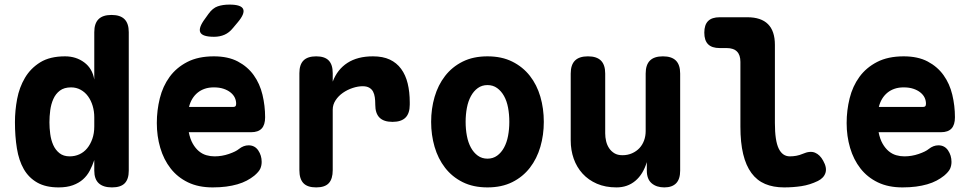

<svg xmlns="http://www.w3.org/2000/svg" viewBox="-20 -805 4240 835"><path d="M467 10Q429 10 409.5 -8Q390 -26 390 -63V-109Q382 -85 370.5 -63Q359 -41 341 -25Q323 -9 297 0.5Q271 10 235 10Q179 10 142 -11Q105 -32 83.5 -69.5Q62 -107 53.5 -159.5Q45 -212 45 -274Q45 -324 54.5 -374.5Q64 -425 88.5 -466.5Q113 -508 155 -534Q197 -560 263 -560Q311 -560 346.5 -533.5Q382 -507 390 -459V-665Q390 -703 408.5 -721.5Q427 -740 465 -740Q503 -740 521.5 -721.5Q540 -703 540 -665V-63Q540 -26 522.5 -8Q505 10 467 10ZM283 -125Q306 -125 325.5 -134Q345 -143 359 -160Q373 -177 381.5 -201Q390 -225 390 -255V-295Q390 -321 383 -344.5Q376 -368 363 -386Q350 -404 331 -414.5Q312 -425 289 -425Q259 -425 240.5 -411Q222 -397 212 -374.5Q202 -352 198.5 -325.5Q195 -299 195 -273Q195 -248 198.5 -222Q202 -196 211.5 -174.5Q221 -153 238.5 -139Q256 -125 283 -125Z M1061 -173Q1088 -173 1103 -151Q1118 -129 1118 -101Q1118 -85 1112 -71.5Q1106 -58 1086 -41Q1071 -29 1053 -19.5Q1035 -10 1012.5 -3.5Q990 3 963.5 6.5Q937 10 905 10Q843 10 797.5 -12Q752 -34 722 -72.5Q692 -111 677 -162Q662 -213 662 -270Q662 -325 675 -377.5Q688 -430 717.5 -470.5Q747 -511 794.5 -535.5Q842 -560 910 -560Q972 -560 1014.5 -537.5Q1057 -515 1083.5 -478Q1110 -441 1121.5 -393Q1133 -345 1133 -295Q1133 -262 1118 -246Q1103 -230 1072 -230H801Q807 -200 818.5 -180Q830 -160 845 -147.5Q860 -135 877.5 -130Q895 -125 913 -125Q945 -125 975.5 -135.5Q1006 -146 1019 -157Q1029 -165 1039.5 -169Q1050 -173 1061 -173ZM802 -340H995Q1001 -340 1004 -343Q1007 -346 1007 -354Q1007 -368 1001 -380.5Q995 -393 982.5 -403Q970 -413 952 -419Q934 -425 910 -425Q888 -425 870.5 -419Q853 -413 839.5 -402Q826 -391 816.5 -375.5Q807 -360 802 -340ZM911 -645Q860 -645 851 -664.5Q842 -684 872 -724L887 -745Q905 -770 927 -777.5Q949 -785 978 -785Q1029 -785 1037.5 -765.5Q1046 -746 1014 -708L993 -683Q977 -663 956.5 -654Q936 -645 911 -645Z M1355 10Q1317 10 1299.5 -8.5Q1282 -27 1282 -65V-487Q1282 -524 1300 -542Q1318 -560 1355 -560Q1392 -560 1409.5 -542Q1427 -524 1427 -487V-450Q1447 -503 1491 -531.5Q1535 -560 1602 -560Q1645 -560 1675 -546Q1705 -532 1724.5 -505.5Q1744 -479 1753 -442Q1762 -405 1762 -360V-350Q1762 -312 1743.5 -293.5Q1725 -275 1687 -275Q1649 -275 1630.5 -293.5Q1612 -312 1612 -350V-352Q1612 -368 1610 -382Q1608 -396 1602.5 -406.5Q1597 -417 1586 -423.5Q1575 -430 1557 -430Q1537 -430 1514 -422.5Q1491 -415 1471.5 -401.5Q1452 -388 1439.5 -369Q1427 -350 1427 -328V-65Q1427 -27 1410 -8.5Q1393 10 1355 10Z M2100 10Q2038 10 1992 -13Q1946 -36 1915.5 -75.5Q1885 -115 1870 -166.5Q1855 -218 1855 -275Q1855 -332 1870 -383.5Q1885 -435 1915.5 -474.5Q1946 -514 1992 -537Q2038 -560 2100 -560Q2162 -560 2208 -537Q2254 -514 2284.5 -475Q2315 -436 2330 -384.5Q2345 -333 2345 -275Q2345 -218 2330 -166.5Q2315 -115 2284.5 -75.5Q2254 -36 2208 -13Q2162 10 2100 10ZM2100 -115Q2124 -115 2142 -128Q2160 -141 2172 -163Q2184 -185 2189.5 -214Q2195 -243 2195 -275Q2195 -308 2189.5 -337Q2184 -366 2172 -387.5Q2160 -409 2142 -422Q2124 -435 2100 -435Q2076 -435 2058 -422Q2040 -409 2028 -387Q2016 -365 2010.5 -336Q2005 -307 2005 -275Q2005 -243 2010.5 -214Q2016 -185 2028 -163Q2040 -141 2058 -128Q2076 -115 2100 -115Z M2788 -235V-485Q2788 -523 2806.5 -541.5Q2825 -560 2863 -560Q2901 -560 2919.5 -541.5Q2938 -523 2938 -485V-63Q2938 -26 2920.5 -8Q2903 10 2869 10Q2835 10 2814 -8Q2793 -26 2793 -63V-100Q2777 -47 2743 -18.5Q2709 10 2661 10Q2613 10 2576 -6Q2539 -22 2513.5 -50Q2488 -78 2475 -115Q2462 -152 2462 -195V-485Q2462 -523 2480.5 -541.5Q2499 -560 2537 -560Q2575 -560 2593.5 -541.5Q2612 -523 2612 -485V-225Q2612 -208 2616 -191Q2620 -174 2629 -160.5Q2638 -147 2652 -138.5Q2666 -130 2687 -130Q2710 -130 2729 -138.5Q2748 -147 2761 -161Q2774 -175 2781 -194Q2788 -213 2788 -235Z M3350 -270Q3350 -193 3366.5 -159Q3383 -125 3415 -125Q3429 -125 3443 -127.5Q3457 -130 3471 -136Q3503 -150 3524.5 -141Q3546 -132 3560 -106Q3577 -76 3570 -53.5Q3563 -31 3537 -18Q3502 -1 3465.5 4.5Q3429 10 3390 10Q3343 10 3307.5 -5Q3272 -20 3248 -52.5Q3224 -85 3212 -135Q3200 -185 3200 -254V-536Q3200 -566 3185 -581Q3170 -596 3140 -596H3110Q3076 -596 3059.5 -612.5Q3043 -629 3043 -663Q3043 -697 3059.5 -713.5Q3076 -730 3110 -730H3230Q3290 -730 3320 -700Q3350 -670 3350 -610Z M4061 -173Q4088 -173 4103 -151Q4118 -129 4118 -101Q4118 -85 4112 -71.5Q4106 -58 4086 -41Q4071 -29 4053 -19.5Q4035 -10 4012.5 -3.5Q3990 3 3963.5 6.5Q3937 10 3905 10Q3843 10 3797.5 -12Q3752 -34 3722 -72.5Q3692 -111 3677 -162Q3662 -213 3662 -270Q3662 -325 3675 -377.5Q3688 -430 3717.5 -470.5Q3747 -511 3794.5 -535.5Q3842 -560 3910 -560Q3972 -560 4014.5 -537.5Q4057 -515 4083.5 -478Q4110 -441 4121.5 -393Q4133 -345 4133 -295Q4133 -262 4118 -246Q4103 -230 4072 -230H3801Q3807 -200 3818.5 -180Q3830 -160 3845 -147.5Q3860 -135 3877.5 -130Q3895 -125 3913 -125Q3945 -125 3975.5 -135.5Q4006 -146 4019 -157Q4029 -165 4039.5 -169Q4050 -173 4061 -173ZM3802 -340H3995Q4001 -340 4004 -343Q4007 -346 4007 -354Q4007 -368 4001 -380.5Q3995 -393 3982.5 -403Q3970 -413 3952 -419Q3934 -425 3910 -425Q3888 -425 3870.5 -419Q3853 -413 3839.5 -402Q3826 -391 3816.5 -375.5Q3807 -360 3802 -340Z"/></svg>

Font: Maple Mono NL ExtraBold
Style: Regular
Weight: 800
Monospace: yes
Designer: subframe7536
Version: Version 7.000